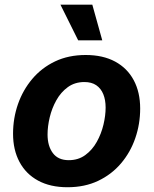

<svg xmlns="http://www.w3.org/2000/svg" viewBox="-20 -787 654 818"><path d="M267.8 10.7Q194 10.7 142.2 -17.6Q90.3 -45.8 63 -97.2Q35.6 -148.5 35.6 -217.2Q35.6 -283 56.5 -343.2Q77.5 -403.4 117.4 -450.7Q157.3 -498 214.6 -525.4Q272 -552.7 345.1 -552.7Q418.6 -552.7 470.6 -524.6Q522.5 -496.5 549.9 -445.1Q577.2 -393.8 577.2 -324.6Q577.2 -258.7 556.4 -198.5Q535.7 -138.2 495.7 -91.1Q455.7 -43.9 398.3 -16.6Q341 10.7 267.8 10.7ZM272.9 -104.6Q313.8 -104.6 343.5 -126.5Q373.3 -148.3 392.4 -182.7Q411.6 -217.1 420.8 -256Q430 -294.9 430 -328.7Q430 -361.5 420 -385.9Q410 -410.3 390.1 -423.9Q370.2 -437.5 339.7 -437.5Q298.9 -437.5 269.1 -415.9Q239.3 -394.3 220.2 -360.1Q201 -325.8 191.8 -287.1Q182.6 -248.3 182.6 -214Q182.6 -165.1 205.1 -134.9Q227.6 -104.6 272.9 -104.6ZM313.1 -615.1 237.5 -767.1H373.3L415.7 -615.1Z"/></svg>

Font: Inter Variable
Style: Italic
Weight: 400
Italic angle: -9.39999°
Designer: Rasmus Andersson
Foundry: rsms
Version: Version 4.001;git-9221beed3